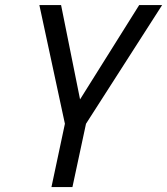

<svg xmlns="http://www.w3.org/2000/svg" viewBox="-20 -758 677 778"><path d="M637 -737.5 328.5 -256.5 273.5 0H188.5L243 -256.5L139.5 -737.5H227.5L313.5 -310H276L544 -737.5Z"/></svg>

Font: Epilogue
Style: Italic
Weight: 400
Italic angle: -12°
Designer: Tyler Finck
Foundry: Etcetera Type Co
Version: Version 2.112